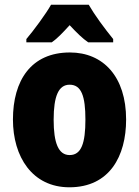

<svg xmlns="http://www.w3.org/2000/svg" viewBox="-20 -786 592 816"><path d="M357 -766H197C176 -728 122 -655 92 -620V-606H200C223 -622 246 -646 276 -679C306 -647 330 -623 355 -606H461V-620C423 -667 383 -721 357 -766ZM516 -278C516 -460 419 -563 277 -563C112 -563 35 -444 35 -278C35 -120 117 10 275 10C446 10 516 -123 516 -278ZM208 -277C208 -378 229 -426 276 -426C326 -426 343 -377 343 -278C343 -178 326 -127 276 -127C228 -127 208 -179 208 -277Z"/></svg>

Font: Noto Sans Georgian Condensed Black
Style: Regular
Weight: 900
Width: 3
Designer: Monotype Design Team, Akaki Razmadze
Foundry: Google LLC
Version: Version 2.005